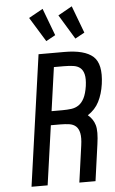

<svg xmlns="http://www.w3.org/2000/svg" viewBox="-61 -963 601 1004"><g transform="rotate(-5 239.5 -461.0)"><path d="M295.9 -687.3H160L63 0H147.6L191.7 -311.7H240.1Q267.4 -311.7 288.6 -308.5Q309.7 -305.3 323.2 -293Q336.7 -280.7 341.6 -256.8Q346.6 -232.9 340.7 -191.9L314 0H398.9L425.6 -191.9Q435.4 -259.1 425.9 -291.7Q416.4 -324.3 388.9 -346.9Q428 -371.9 448.2 -411.4Q468.4 -450.9 475.9 -503.3Q490.4 -607.9 445.9 -647.6Q401.4 -687.3 295.9 -687.3ZM391.7 -499.9Q385.6 -459.9 373.5 -436.6Q361.4 -413.3 344.2 -401.8Q327 -390.3 305.4 -387.5Q283.7 -384.7 257.7 -384.7H201.9L234.1 -613.3H286.9Q314.3 -613.3 336.1 -610.1Q358 -607 372 -595.3Q386 -583.6 391.4 -561.1Q396.9 -538.6 391.7 -499.9ZM408.4 -779 354.7 -921.7 281.1 -880.4 359 -752ZM255.4 -779 201.7 -921.7 127.4 -880.4 206.3 -752Z"/></g></svg>

Font: Secuela ExtLt
Style: Italic
Weight: 200
Italic angle: -8°
Designer: Fernando Haro
Foundry: deFharo
Version: Version 1.704